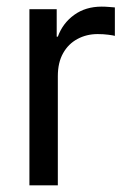

<svg xmlns="http://www.w3.org/2000/svg" viewBox="-20 -557 386 577"><path d="M68.4 0V-529.3H150.4V-446.8H153.8Q168.5 -487.3 202.9 -512.2Q237.3 -537.1 285.6 -537.1Q296.4 -537.1 307.6 -536.1Q318.8 -535.2 325.2 -534.7V-449.2Q320.3 -450.7 305.7 -452.6Q291 -454.6 273.4 -454.6Q240.2 -454.6 212.9 -439.9Q185.5 -425.3 169.7 -397.2Q153.8 -369.1 153.8 -328.1V0Z"/></svg>

Font: Inter 24pt
Style: Regular
Weight: 400
Designer: Rasmus Andersson
Foundry: rsms
Version: Version 4.001;git-66647c0bb